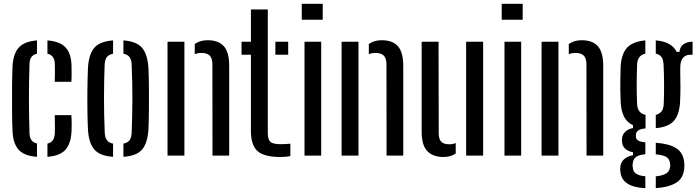

<svg xmlns="http://www.w3.org/2000/svg" viewBox="-20 -820 3672 1012"><path d="M46 -128.5Q44 -174.5 43.5 -236Q43 -297.5 43.5 -360Q44 -422.5 46 -470Q49.5 -537.5 79.5 -569.8Q109.5 -602 175 -607V-537Q136 -529 135.5 -482Q132.5 -389.5 132.5 -302Q132.5 -214.5 135.5 -119.5Q136 -72 175 -63.5V6.5Q108 2 78.5 -30.5Q49 -63 46 -128.5ZM268.5 -389Q269.5 -411.5 269.5 -437.2Q269.5 -463 269 -482.5Q268 -528.5 230 -537V-607Q295.5 -602 325.5 -570.2Q355.5 -538.5 357 -473Q357.5 -453.5 357.5 -429.8Q357.5 -406 356 -389ZM230 6.5V-63Q268 -71.5 269 -120Q269.5 -140 269.5 -161.5Q269.5 -183 268.5 -213H356Q357.5 -196.5 357.8 -171.2Q358 -146 357 -128.5Q354 -62.5 324.5 -30.2Q295 2 230 6.5Z M443.5 -140.5Q441.5 -179.5 440.8 -236.5Q440 -293.5 440.8 -353.2Q441.5 -413 443.5 -459.5Q447.5 -533.5 476.8 -567.8Q506 -602 576 -607V-537Q552.5 -532 542.5 -518Q532.5 -504 531.5 -478Q528.5 -400.5 528.2 -306.8Q528 -213 532 -122.5Q533 -96 543 -81.8Q553 -67.5 576 -63V6.5Q506 2 476.5 -32.8Q447 -67.5 443.5 -140.5ZM630.5 6.5V-63Q654 -67.5 663.5 -81.8Q673 -96 674 -121Q677.5 -211.5 677.8 -299Q678 -386.5 674 -479.5Q673 -505 663 -518.8Q653 -532.5 630.5 -537V-607Q701 -602 729.8 -567Q758.5 -532 762.5 -459.5Q764.5 -416.5 765 -360Q765.5 -303.5 765 -245.8Q764.5 -188 762.5 -140.5Q758.5 -67.5 729.8 -32.8Q701 2 630.5 6.5Z M1100 0 1099.5 -483Q1099 -513.5 1085 -527.2Q1071 -541 1041 -541Q1023 -541 1006.5 -534.5V-587.5Q1033 -608 1074.5 -608Q1131.5 -608 1159.5 -576.8Q1187.5 -545.5 1188 -476V0ZM863 0V-600H952V0Z M1253 -531.5V-600H1302.5V-770H1391.5V-120Q1391.5 -84.5 1405.2 -72.2Q1419 -60 1459 -60Q1474 -60 1485 -60.8Q1496 -61.5 1510.5 -62.5V2.5Q1488.5 7.5 1458 7.5Q1372.5 7.5 1337.5 -23.5Q1302.5 -54.5 1302.5 -130.5V-531.5ZM1431.5 -531.5V-600H1499V-531.5Z M1570.5 -716V-800H1681V-716ZM1585 0V-600H1673V0Z M2017.5 0 2017 -483Q2016.5 -513.5 2002.5 -527.2Q1988.5 -541 1958.5 -541Q1940.5 -541 1924 -534.5V-587.5Q1950.5 -608 1992 -608Q2049 -608 2077 -576.8Q2105 -545.5 2105.5 -476V0ZM1780.5 0V-600H1869.5V0Z M2202.5 -125V-600H2291.5L2292.5 -117.5Q2292.5 -87 2305.5 -73.2Q2318.5 -59.5 2348.5 -59.5Q2367.5 -59.5 2382 -66V-10.5Q2355 7.5 2318.5 7.5Q2262 7.5 2232.2 -23.5Q2202.5 -54.5 2202.5 -125ZM2437 0V-600H2526.5V0Z M2624.5 -716V-800H2735V-716ZM2639 0V-600H2727V0Z M3071.5 0 3071 -483Q3070.5 -513.5 3056.5 -527.2Q3042.5 -541 3012.5 -541Q2994.5 -541 2978 -534.5V-587.5Q3004.5 -608 3046 -608Q3103 -608 3131 -576.8Q3159 -545.5 3159.5 -476V0ZM2834.5 0V-600H2923.5V0Z M3381.5 172Q3319 168.5 3287 147.5Q3255 126.5 3250.5 88.5Q3249.5 83 3249 76Q3248.5 69 3249.5 62Q3251 35 3270 18.8Q3289 2.5 3316.5 -2V-17Q3262.5 -29.5 3259 -69.5Q3258 -77 3258.2 -81.2Q3258.5 -85.5 3259 -91Q3260 -111 3276.5 -126.2Q3293 -141.5 3316.5 -145V-160Q3285 -174.5 3269.5 -204.5Q3254 -234.5 3251.5 -281.5Q3250 -319.5 3249.5 -347.2Q3249 -375 3249.8 -403.2Q3250.5 -431.5 3251.5 -470Q3255.5 -537 3285.8 -569.2Q3316 -601.5 3381.5 -607V-537Q3339.5 -528.5 3338 -478Q3337 -448 3336.2 -411.2Q3335.5 -374.5 3336 -338Q3336.5 -301.5 3338 -273Q3339 -246.5 3350.5 -232.8Q3362 -219 3382.5 -214.5V-143Q3355.5 -141 3343.5 -132Q3331.5 -123 3331.5 -107.5V-102.5Q3331.5 -87.5 3342.5 -80Q3353.5 -72.5 3381.5 -70V-7Q3352.5 -5 3335 5.5Q3317.5 16 3315.5 40Q3314 45.5 3314.2 51.8Q3314.5 58 3315.5 63.5Q3317.5 87 3335 97Q3352.5 107 3381.5 109ZM3436.5 -144.5V-214.5Q3456 -219.5 3466.5 -232.5Q3477 -245.5 3478.5 -272.5Q3480.5 -317.5 3480.2 -374.2Q3480 -431 3477.5 -480.5Q3476 -505.5 3466.8 -519Q3457.5 -532.5 3436.5 -537V-607Q3520 -600.5 3546.5 -546.5H3561.5Q3563.5 -572.5 3582 -586.2Q3600.5 -600 3630.5 -600V-531.5H3619Q3594 -531.5 3579.8 -515Q3565.5 -498.5 3565.5 -463V-437Q3566.5 -391.5 3566.5 -359.2Q3566.5 -327 3564.5 -281.5Q3560.5 -214.5 3531.2 -182.2Q3502 -150 3436.5 -144.5ZM3436.5 171.5V109.5Q3468 106.5 3488 96.2Q3508 86 3511.5 62Q3514.5 50 3511 37.5Q3507.5 13.5 3487.5 4.8Q3467.5 -4 3436.5 -6.5V-67.5Q3507 -62.5 3544.2 -38.8Q3581.5 -15 3586.5 36Q3587 42.5 3587.2 50.8Q3587.5 59 3586.5 68Q3581.5 122.5 3540 145.5Q3498.5 168.5 3436.5 171.5Z"/></svg>

Font: Big Shoulders Stencil Text Medium
Style: Regular
Weight: 500
Designer: Patric King
Foundry: XO Type Co
Version: Version 1.000